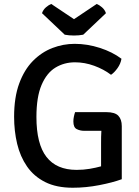

<svg xmlns="http://www.w3.org/2000/svg" viewBox="-20 -912 683 946"><path d="M478 -204Q478 -221 478.2 -237Q478.5 -253 479.5 -267.5H394.5Q375 -267.5 358.2 -275.8Q341.5 -284 341.5 -313.5Q341.5 -325 344 -337.2Q346.5 -349.5 350 -359.5H503.5Q546.5 -359.5 563.2 -341.5Q580 -323.5 580 -290.5V-29Q535 -12.5 469.2 0.2Q403.5 13 338.5 13Q258 13 202.5 -15Q147 -43 113.2 -91.8Q79.5 -140.5 64.5 -203.5Q49.5 -266.5 49.5 -336.5Q49.5 -432 74.5 -500.2Q99.5 -568.5 142.2 -611.8Q185 -655 238.2 -675.5Q291.5 -696 348 -696Q410 -696 472 -676Q534 -656 578.5 -622.5Q574.5 -598 558.8 -576Q543 -554 527 -543.5Q491.5 -570.5 444.5 -587.8Q397.5 -605 349.5 -605Q296 -605 253 -578.8Q210 -552.5 184.8 -493.5Q159.5 -434.5 159.5 -335.5Q159.5 -202.5 209 -138.8Q258.5 -75 357.5 -75Q391 -75 422 -80.2Q453 -85.5 478 -92.5ZM456.5 -892.5Q468.5 -888 482.5 -876Q496.5 -864 502 -847L390 -741Q369 -737 344.5 -737Q320 -737 299 -741L187 -847Q192.5 -864 206.5 -876Q220.5 -888 232.5 -892.5L344.5 -817.5Z"/></svg>

Font: Signika SC
Style: Regular
Weight: 400
Designer: Anna Giedryś
Foundry: Anna Giedryś
Version: Version 2.000; ttfautohint (v1.8.3) -l 8 -r 50 -G 200 -x 9 -